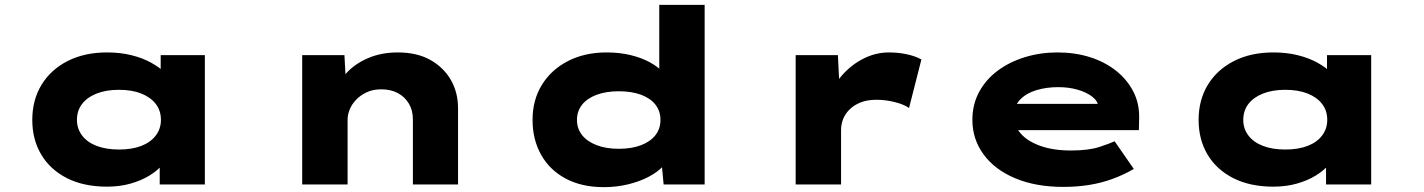

<svg xmlns="http://www.w3.org/2000/svg" viewBox="-20 -760 5867 791"><path d="M421 9Q325 9 256 -26Q187 -61 150 -123Q113 -185 113 -266Q113 -348 151 -410.5Q189 -473 258.5 -508.5Q328 -544 421 -544Q476 -544 522 -532.5Q568 -521 603 -501.5Q638 -482 659.5 -460.5Q681 -439 687 -420L642 -412V-533H824V0H638V-150L675 -133Q672 -108 651 -83Q630 -58 596 -37Q562 -16 517.5 -3.5Q473 9 421 9ZM470 -144Q524 -144 562.5 -159Q601 -174 622 -202Q643 -230 643 -266Q643 -304 622 -331.5Q601 -359 562.5 -374.5Q524 -390 470 -390Q417 -390 378 -374.5Q339 -359 318 -331.5Q297 -304 297 -266Q297 -230 318 -202Q339 -174 378 -159Q417 -144 470 -144Z M1225 0V-533H1399L1407 -385L1358 -373Q1371 -418 1405.5 -457Q1440 -496 1495 -520Q1550 -544 1619 -544Q1698 -544 1753 -513Q1808 -482 1837.5 -430.5Q1867 -379 1867 -315V0H1681V-269Q1681 -305 1664.5 -333Q1648 -361 1619 -376.5Q1590 -392 1551 -392Q1516 -392 1490 -379.5Q1464 -367 1446.5 -348.5Q1429 -330 1420.5 -308.5Q1412 -287 1412 -267V0H1319Q1272 0 1248.5 0Q1225 0 1225 0Z M2467 11Q2377 11 2311 -24Q2245 -59 2209.5 -122Q2174 -185 2174 -266Q2174 -348 2212.5 -410.5Q2251 -473 2320 -508.5Q2389 -544 2479 -544Q2533 -544 2578 -533Q2623 -522 2657 -503.5Q2691 -485 2712.5 -461.5Q2734 -438 2739 -413L2696 -401V-740H2883V0H2714L2701 -139L2738 -124Q2734 -99 2711.5 -75Q2689 -51 2652 -31.5Q2615 -12 2567.5 -0.5Q2520 11 2467 11ZM2529 -147Q2583 -147 2621.5 -162Q2660 -177 2680.5 -203.5Q2701 -230 2701 -266Q2701 -302 2680.5 -328.5Q2660 -355 2621.5 -369.5Q2583 -384 2529 -384Q2477 -384 2438 -369.5Q2399 -355 2378 -328.5Q2357 -302 2357 -266Q2357 -230 2378 -203.5Q2399 -177 2438 -162Q2477 -147 2529 -147Z M3258 0V-533H3432L3442 -332L3383 -328Q3400 -388 3438.5 -437Q3477 -486 3530.5 -515Q3584 -544 3642 -544Q3680 -544 3715.5 -536.5Q3751 -529 3776 -515L3725 -315Q3704 -330 3666 -339.5Q3628 -349 3591 -349Q3553 -349 3525.5 -338Q3498 -327 3480 -309Q3462 -291 3453.5 -269.5Q3445 -248 3445 -225V0Z M4361 10Q4247 10 4162.5 -25.5Q4078 -61 4032 -124Q3986 -187 3986 -266Q3986 -330 4014 -381.5Q4042 -433 4090.5 -469Q4139 -505 4202.5 -524.5Q4266 -544 4336 -544Q4409 -544 4470.5 -524.5Q4532 -505 4578 -468.5Q4624 -432 4649.5 -382Q4675 -332 4673 -270L4672 -224H4112L4089 -332H4523L4505 -301V-320Q4503 -344 4479.5 -362Q4456 -380 4419.5 -390.5Q4383 -401 4340 -401Q4291 -401 4249.5 -388.5Q4208 -376 4182.5 -349.5Q4157 -323 4157 -281Q4157 -242 4185 -210Q4213 -178 4266 -159Q4319 -140 4392 -140Q4465 -140 4509 -154.5Q4553 -169 4572 -178L4651 -64Q4610 -40 4563.5 -23Q4517 -6 4466.5 2Q4416 10 4361 10Z M5226 9Q5130 9 5061 -26Q4992 -61 4955 -123Q4918 -185 4918 -266Q4918 -348 4956 -410.5Q4994 -473 5063.5 -508.5Q5133 -544 5226 -544Q5281 -544 5327 -532.5Q5373 -521 5408 -501.5Q5443 -482 5464.5 -460.5Q5486 -439 5492 -420L5447 -412V-533H5629V0H5443V-150L5480 -133Q5477 -108 5456 -83Q5435 -58 5401 -37Q5367 -16 5322.5 -3.5Q5278 9 5226 9ZM5275 -144Q5329 -144 5367.5 -159Q5406 -174 5427 -202Q5448 -230 5448 -266Q5448 -304 5427 -331.5Q5406 -359 5367.5 -374.5Q5329 -390 5275 -390Q5222 -390 5183 -374.5Q5144 -359 5123 -331.5Q5102 -304 5102 -266Q5102 -230 5123 -202Q5144 -174 5183 -159Q5222 -144 5275 -144Z"/></svg>

Font: Lexend Zetta ExtraBold
Style: Regular
Weight: 800
Designer: Bonnie Shaver-Troup, Thomas Jockin
Foundry: Lexend
Version: Version 1.007